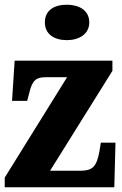

<svg xmlns="http://www.w3.org/2000/svg" viewBox="-20 -793 518 813"><path d="M263 -623C314 -623 358 -648 358 -698C358 -750 314 -773 263 -773C210 -773 170 -750 170 -698C170 -648 210 -623 263 -623ZM0 0H464L469 -189H407L401 -152C389 -85 370 -70 319 -70H192L456 -493V-536H42L31 -366H95L104 -400C117 -455 135 -466 173 -466H264L0 -41Z"/></svg>

Font: Noto Serif Armenian Condensed Black
Style: Regular
Weight: 900
Width: 3
Designer: Monotype Design Team
Foundry: Monotype Imaging Inc.
Version: Version 2.008